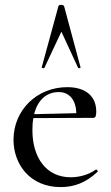

<svg xmlns="http://www.w3.org/2000/svg" viewBox="-20 -750 451 782"><path d="M161 -474 230 -621 298 -474C300 -470 310 -473 308 -476L241 -725C238 -732 219 -732 218 -725L150 -476C149 -473 159 -470 161 -474ZM370 -59C339 -37 301 -28 268 -28C169 -28 112 -107 112 -220C112 -238 113 -254 116 -269L361 -270C370 -270 372 -281 372 -296C372 -357 330 -395 254 -395C129 -395 35 -300 35 -181C35 -81 102 12 227 12C281 12 329 -5 377 -50C381 -53 374 -61 370 -59ZM219 -375C263 -375 289 -343 291 -289L119 -285C133 -341 168 -375 219 -375Z"/></svg>

Font: Cormorant Infant Book
Style: Regular
Weight: 500
Designer: Christian Thalmann (Catharsis Fonts)
Version: Version 1.000;PS 002.000;hotconv 1.0.88;makeotf.lib2.5.64775